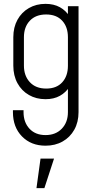

<svg xmlns="http://www.w3.org/2000/svg" viewBox="-20 -572 502 995"><path d="M216 183Q141 183 94 135Q47 87 47 9V-1H102V9Q102 62 132.8 95Q163.5 128 216 128Q268.5 128 300.2 95Q332 62 332 9V-136L341 -124Q322 -93 290.5 -75.5Q259 -58 216 -58Q167.5 -58 129.8 -79.8Q92 -101.5 70.5 -140.8Q49 -180 49 -232V-379Q49 -430.5 70.5 -469.5Q92 -508.5 129.8 -530.2Q167.5 -552 216 -552Q259 -552 290.5 -534.5Q322 -517 341 -486L332 -474V-540H387V9Q387 61 365 100.2Q343 139.5 304.5 161.2Q266 183 216 183ZM219.5 -113Q273 -113 302.5 -145.5Q332 -178 332 -231V-379Q332 -432.5 302.2 -464.8Q272.5 -497 219 -497Q165.5 -497 134.8 -464.8Q104 -432.5 104 -379V-232Q104 -179 134.8 -146Q165.5 -113 219.5 -113ZM169 403 190 250H260L210 403Z"/></svg>

Font: Mohave Light Light
Style: Regular
Weight: 300
Version: Version 2.003